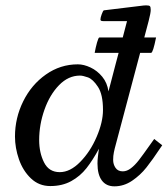

<svg xmlns="http://www.w3.org/2000/svg" viewBox="-20 -670 612 701"><path d="M572.3 -139.6Q566.9 -131.3 565.9 -130.4Q537.1 -86.9 514.6 -58.6Q492.2 -30.3 462.2 -10Q432.1 10.3 397.9 10.3Q367.7 10.3 351.8 -11.2Q335.9 -32.7 335.9 -73.2Q335.9 -84.5 337.4 -97.4Q338.9 -110.4 339.4 -113.8Q340.3 -118.2 341.3 -127Q318.8 -85.4 295.9 -56.2Q272.9 -26.9 240.2 -8.8Q207.5 9.3 163.6 9.3Q122.1 9.3 92.8 -18.8Q63.5 -46.9 49.1 -88.6Q34.7 -130.4 34.7 -171.4Q34.7 -239.3 64.7 -300Q94.7 -360.8 147.5 -397.9Q200.2 -435.1 264.2 -435.1Q286.1 -435.1 310.5 -423.6Q335 -412.1 353.3 -389.9Q371.6 -367.7 376 -336.4Q376 -335.4 400.9 -431.2L413.1 -477.1H325.7Q329.1 -496.1 334.2 -514.6Q339.4 -533.2 342.8 -533.2H428.2L440.9 -582L443.8 -592.8H359.4Q351.6 -592.8 349.1 -594.2Q346.7 -595.7 346.7 -598.6Q346.7 -605.5 351.6 -618.7Q356.4 -631.8 359.4 -632.3L504.4 -649.9Q507.8 -650.4 513.7 -650.4Q524.4 -650.4 527.3 -647.5Q530.3 -644.5 530.3 -633.8Q530.3 -622.6 522.9 -594.2L506.8 -533.2H549.8Q538.6 -477.1 531.7 -477.1H491.7L403.3 -144.5Q398.4 -127 395.8 -114Q393.1 -101.1 393.1 -86.4Q393.1 -69.8 401.9 -57.1Q410.6 -44.4 428.2 -44.4Q443.4 -44.4 458 -55.7Q472.7 -66.9 487.1 -85.4Q501.5 -104 526.9 -140.1Q532.2 -147 543 -162.6ZM356 -268.6Q356 -325.2 337.6 -353Q319.3 -380.9 301 -387.5Q282.7 -394 272 -394Q229.5 -394 195.6 -359.1Q161.6 -324.2 142.3 -269.5Q123 -214.8 123 -158.7Q123 -112.3 140.9 -76.9Q158.7 -41.5 198.2 -41.5Q236.3 -41.5 272.9 -78.9Q309.6 -116.2 332.8 -170.2Q356 -224.1 356 -268.6Z"/></svg>

Font: Radley
Style: Italic
Weight: 400
Italic angle: -12°
Designer: Vernon Adams
Foundry: Vernon Adams
Version: Version 1.003; ttfautohint (v1.6)